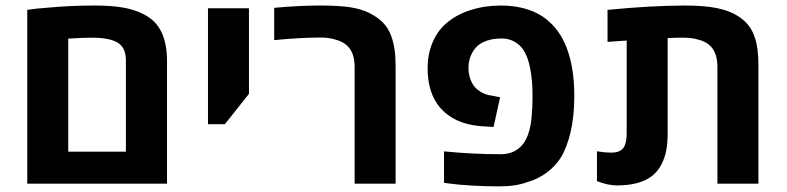

<svg xmlns="http://www.w3.org/2000/svg" viewBox="-20 -661 2834 691"><path d="M150.9 -633.3Q233.9 -641.1 319.3 -641.1Q379.9 -641.1 421.6 -634Q463.4 -627 494.6 -610.8Q518.6 -599.1 535.4 -582.3Q552.2 -565.4 563 -541.5Q581.1 -501 581.1 -440.4V0H78.1V-625.5Q113.3 -630.9 150.9 -633.3ZM433.1 -115.2V-444.3Q433.1 -482.4 412.1 -501Q396 -515.6 364.7 -521Q342.8 -525.4 306.6 -525.4Q280.3 -525.4 225.6 -522V-115.2Z M728.5 -631.3H876V-323.2L789.1 -213.9H728.5Z M1188.5 -518.1Q1165 -525.9 1135.3 -525.9Q1061 -525.9 966.8 -516.6V-632.8Q1056.2 -641.1 1130.9 -641.1Q1199.7 -641.1 1239.5 -635Q1279.3 -628.9 1309.1 -614.3Q1339.4 -599.1 1358.4 -579.6Q1377.4 -560.1 1388.2 -530.8Q1397 -505.9 1400.4 -480.2Q1403.8 -454.6 1403.8 -419.4V0H1256.3V-419.4Q1256.3 -460.9 1239.5 -484.9Q1222.7 -508.8 1188.5 -518.1Z M1601.6 0 1578.1 -2.9V-116.2Q1680.7 -106 1781.7 -106Q1828.1 -106 1855.5 -134.8Q1871.1 -150.4 1880.4 -176.8Q1889.6 -203.1 1892.6 -232.9Q1895 -257.3 1895.8 -274.2Q1896.5 -291 1896.5 -315.9Q1896.5 -346.2 1894.5 -368.7Q1892.6 -391.1 1887.7 -417Q1874.5 -482.4 1840.8 -504.9Q1816.9 -522.5 1785.2 -522.5Q1755.4 -522.5 1733.2 -514.9Q1710.9 -507.3 1697.8 -495.1Q1683.1 -481.4 1674.6 -460.9Q1666 -440.4 1666 -417.5Q1666 -393.1 1674.3 -372.3Q1682.6 -351.6 1697.3 -339.4Q1721.2 -319.8 1749.5 -316.9L1779.8 -311L1756.3 -204.1L1722.2 -206.1Q1665.5 -209 1622.6 -229Q1578.6 -250.5 1553.2 -287.6Q1519 -337.9 1519 -415.5Q1519 -466.3 1536.6 -507.8Q1554.2 -549.3 1584 -575.2Q1620.6 -607.9 1672.6 -624.5Q1724.6 -641.1 1781.7 -641.1Q1873 -641.1 1933.6 -601.1Q1957.5 -585 1977.8 -561Q1998 -537.1 2011.7 -507.3Q2046.9 -431.2 2046.9 -315.9Q2046.9 -243.2 2033.7 -186.3Q2020.5 -129.4 1997.1 -91.8Q1976.1 -60.1 1945.3 -38.1Q1914.6 -16.1 1879.9 -6.3Q1837.4 9.8 1776.9 9.8Q1727.1 9.8 1677.5 6.8Q1627.9 3.9 1601.6 0Z M2128.4 -9.3V-116.7Q2156.2 -111.8 2181.2 -111.8Q2210.4 -111.8 2222.9 -127.9Q2235.4 -144 2235.4 -180.2V-515.1L2166.5 -510.3V-625.5Q2326.7 -641.1 2445.3 -641.1Q2514.6 -641.1 2560.3 -631.8Q2606 -622.6 2636.2 -603Q2659.7 -587.9 2674.1 -569.3Q2688.5 -550.8 2697.3 -523.9Q2709.5 -487.8 2709.5 -424.8V0H2562V-418.9Q2562 -461.9 2544.4 -486.3Q2526.9 -510.7 2490.7 -519Q2470.2 -525.4 2438.5 -525.4Q2409.2 -525.4 2382.8 -523.9V-180.2Q2382.8 -146.5 2377.9 -120.4Q2373 -94.2 2361.8 -71.8Q2348.6 -44.9 2326.2 -27.3Q2282.2 6.3 2200.7 6.3Q2167 6.3 2128.4 -9.3Z"/></svg>

Font: Viking Open Sans
Style: Bold
Weight: 700
Foundry: Ascender Corporation
Version: Version 2.001